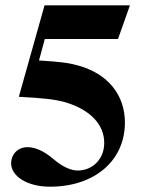

<svg xmlns="http://www.w3.org/2000/svg" viewBox="-20 -696 540 724"><path d="M470 -676H148L51 -331C142 -326 188 -322 231 -309C323 -280 373 -225 373 -157C373 -96 329 -53 273 -53C250 -53 218 -65 183 -95C142 -130 110 -141 83 -141C48 -141 22 -115 22 -80C22 -33 80 8 169 8C334 8 451 -88 451 -234C451 -338 387 -417 278 -448C240 -459 209 -463 127 -468L149 -549H425Z"/></svg>

Font: XITS
Style: Bold
Weight: 700
Designer: MicroPress Inc., with final additions and corrections provided by Coen Hoffman, Elsevier (retired)
Version: Version 1.302